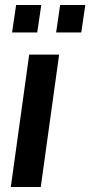

<svg xmlns="http://www.w3.org/2000/svg" viewBox="-20 -743 359 763"><path d="M23 0 96 -526H215L142 0ZM203 -614 219 -723H319L303 -614ZM28 -614 44 -723H144L128 -614Z"/></svg>

Font: Archivo Narrow
Style: Bold Italic
Weight: 700
Italic angle: -8°
Designer: Hector Gatti
Foundry: Omnibus-Type
Version: Version 3.002